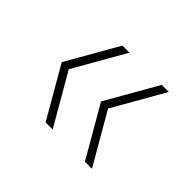

<svg xmlns="http://www.w3.org/2000/svg" viewBox="-87 -595 615 615"><g transform="rotate(45 221.0 -287.0)"><path d="M166 -113 66 -286 166 -461H198L98 -286L198 -113ZM344 -113 244 -286 344 -461H376L276 -286L376 -113Z"/></g></svg>

Font: Celebes Thin
Style: Regular
Weight: 250
Designer: Anugrah Pasau
Foundry: Lafontype
Version: Version 1.000; ttfautohint (v1.8.4)